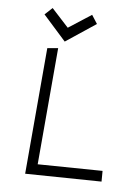

<svg xmlns="http://www.w3.org/2000/svg" viewBox="-96 -944 723 1006"><g transform="rotate(10 266.0 -440.5)"><path d="M311 -880.9 196.8 -792 101.1 -879.9 64.9 -839.8 193.8 -717.8 344.2 -837.9ZM109.9 0 511.2 -28.8 506.8 -85 166 -60.1V-678.2L109.9 -668Z"/></g></svg>

Font: Comic Neue Angular
Style: Regular
Weight: 400
Designer: Craig Rozynski
Foundry: Craig Rozynski
Version: Version 2.003